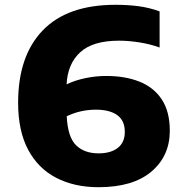

<svg xmlns="http://www.w3.org/2000/svg" viewBox="-20 -770 760 800"><path d="M390.5 10Q290 10 214.5 -29Q139 -68 97.2 -146.2Q55.5 -224.5 55.5 -342Q55.5 -537 158.2 -643.5Q261 -750 461 -750Q513.5 -750 558.2 -744Q603 -738 645 -722.5V-572Q607 -586 562 -593.2Q517 -600.5 476 -600.5Q366.5 -600.5 314 -552Q261.5 -503.5 257.5 -418.5Q291 -435 334.8 -444.2Q378.5 -453.5 422.5 -453.5Q501.5 -453.5 561.2 -429.8Q621 -406 654.2 -355.5Q687.5 -305 687.5 -225Q687.5 -120 610.8 -55Q534 10 390.5 10ZM380 -313Q314.5 -313 258 -285.5Q262.5 -198 297.2 -164.5Q332 -131 390.5 -131Q441.5 -131 470.8 -153.8Q500 -176.5 500 -220.5Q500 -268 468.2 -290.5Q436.5 -313 380 -313Z"/></svg>

Font: Encode Sans Expanded Expanded ExtraBold
Style: Regular
Weight: 800
Width: 7
Designer: Multiple Designers
Foundry: Impallari Type
Version: Version 3.000; ttfautohint (v1.8.3) -l 8 -r 50 -G 200 -x 14 